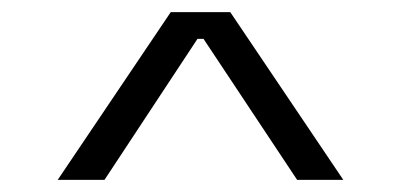

<svg xmlns="http://www.w3.org/2000/svg" viewBox="-20 -720 660 316"><path d="M75 -424H152L305 -656H315L469 -424H545L359 -700H261Z"/></svg>

Font: Meta Space Light
Style: Regular
Weight: 300
Designer: Meta Pool / Florian Karsten
Foundry: Meta Pool / Florian Karsten
Version: Version 2.000;Glyphs 3.1.1 (3137)